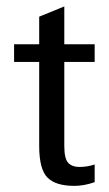

<svg xmlns="http://www.w3.org/2000/svg" viewBox="-20 -574 345 605"><path d="M213.9 11.7Q155.3 11.7 129.4 -14.6Q103.5 -41 103.5 -114.3V-378.9H24.4V-434.6H103.5V-521.5L182.6 -553.7V-434.6H278.3V-378.9H182.6V-114.3Q182.6 -73.2 195.3 -60.5Q208 -47.9 229.5 -47.9Q254.9 -47.9 278.3 -55.7V0Q245.1 11.7 213.9 11.7Z"/></svg>

Font: Padauk
Style: Regular
Weight: 400
Designer: Debbi Hosken, Becca Hirsbrunner Spalinger
Foundry: SIL International
Version: Version 5.003